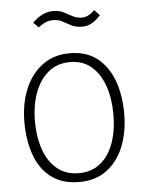

<svg xmlns="http://www.w3.org/2000/svg" viewBox="-55 -818 653 870"><g transform="rotate(-5 272.0 -383.0)"><path d="M451 -283Q451 -356 431 -413.5Q411 -471 372 -504Q333 -537 275 -537Q217 -537 176.5 -503.5Q136 -470 115 -412.5Q94 -355 94 -283Q94 -211 114 -154Q134 -97 174 -64.5Q214 -32 272 -32Q331 -32 371 -65Q411 -98 431 -155Q451 -212 451 -283ZM500 -283Q500 -200 473.5 -134Q447 -68 396 -30Q345 8 271 8Q194 8 144 -29.5Q94 -67 70 -133Q46 -199 46 -283Q46 -367 73.5 -433.5Q101 -500 153 -538.5Q205 -577 277 -577Q353 -577 402 -538.5Q451 -500 475.5 -434Q500 -368 500 -283ZM405 -762 429 -737Q410 -715 389.5 -703.5Q369 -692 346 -692Q317 -692 297 -702Q277 -712 258.5 -722.5Q240 -733 216 -733Q198 -733 182 -726.5Q166 -720 149 -706L125 -729Q148 -752 171 -763Q194 -774 220 -774Q247 -774 266.5 -764Q286 -754 304 -744Q322 -734 345 -733Q362 -733 377 -740.5Q392 -748 405 -762Z"/></g></svg>

Font: Yaldevi ExtraLight
Style: Regular
Weight: 200
Designer: Sol Matas, Rajitha Manaperi, Kosala Senevirathne
Foundry: Mooniak
Version: Version 1.100